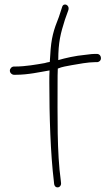

<svg xmlns="http://www.w3.org/2000/svg" viewBox="-20 -740 489 837"><path d="M23 -432C23 -422 32 -414 41 -414H49C103 -414 154 -426 196 -433C195 -416 195 -399 195 -380C195 -235 200 -71 215 52L216 62C220 86 249 79 246 57L245 47C228 -74 231 -237 231 -380C231 -401 231 -422 232 -441C250 -449 272 -452 293 -456C321 -461 365 -469 393 -469H402C412 -469 420 -476 420 -486C420 -497 413 -505 402 -505H393C387 -505 373 -504 352 -501C308 -497 265 -487 234 -478C234 -556 244 -594 263 -654L278 -696C285 -719 257 -730 251 -710L237 -667C214 -609 203 -576 199 -499C198 -490 198 -480 197 -470C189 -469 182 -467 175 -465C141 -459 90 -450 48 -450H41C31 -450 23 -441 23 -432Z"/></svg>

Font: Stray Cat
Style: Cn
Weight: 400
Version: Version 1.0